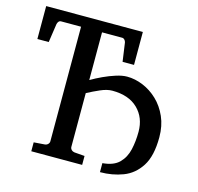

<svg xmlns="http://www.w3.org/2000/svg" viewBox="-100 -777 922 894"><g transform="rotate(15 360.5 -330.0)"><path d="M682.1 -216.8Q682.1 -127 650.4 -77.4Q618.7 -27.8 567.4 -8.3Q516.1 11.2 457 11.2V-32.2Q510.3 -36.6 536.9 -63.2Q563.5 -89.8 572.8 -130.4Q582 -170.9 582 -216.8Q582 -284.7 538.3 -327.4Q494.6 -370.1 415 -370.1Q389.6 -370.1 358.4 -356.4Q327.1 -342.8 297.9 -327.1V-67.9Q297.9 -60.1 304 -54Q310.1 -47.9 318.8 -46.9L368.2 -43V0H123V-43L175.8 -46.9Q185.1 -47.9 190.9 -54Q196.8 -60.1 196.8 -67.9V-620.1H101.1Q93.3 -620.1 88.9 -614.7Q84.5 -609.4 83 -602.1L69.8 -512.2H15.1V-670.9H481V-512.2H425.8L413.1 -602.1Q411.6 -609.4 406.7 -614.7Q401.9 -620.1 395 -620.1H297.9V-390.1Q322.8 -404.8 352.8 -418.7Q382.8 -432.6 412.4 -441.9Q441.9 -451.2 464.8 -451.2Q502.9 -451.2 541.5 -435.3Q580.1 -419.4 611.8 -389.2Q643.6 -358.9 662.8 -315.4Q682.1 -272 682.1 -216.8Z"/></g></svg>

Font: Charis
Style: Regular
Weight: 400
Designer: Walt Agee, Miriam Martin, Annie Olsen, Victor Gaultney, Lorna Priest, Alan Ward, Bob Hallissy, Martin Hosken, Sharon Cor
Foundry: SIL Global
Version: Version 7.000